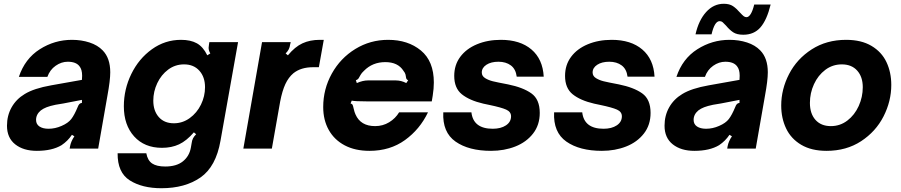

<svg xmlns="http://www.w3.org/2000/svg" viewBox="-20 -787 4774 1017"><path d="M17 -121Q17 -175 41.5 -218.5Q66 -262 111 -289Q160 -319 251 -335L414 -364Q415 -371 415 -386Q415 -419 401 -436Q383 -460 339 -460Q305 -460 274.5 -438.5Q244 -417 231 -380H80Q112 -476 190.5 -526Q269 -576 361 -576Q411 -576 454 -562Q497 -548 524 -520Q564 -479 564 -404Q564 -361 549 -280L500 0H349L351 -12Q356 -39 374 -65L361 -73Q339 -40 306 -18Q256 12 175 12Q104 12 60.5 -22.5Q17 -57 17 -121ZM306 -120Q341 -135 357.5 -156.5Q374 -178 391 -219Q395 -230 400 -235.5Q405 -241 414 -242V-258L316 -239L274 -232Q245 -226 227 -219Q209 -212 196 -202Q171 -181 171 -152Q171 -129 189 -117Q207 -105 237 -105Q272 -105 306 -120Z M603 25H755Q762 63 786 79Q810 95 855 95Q915 95 949 67.5Q983 40 991 -5L995 -28Q997 -44 1002.5 -54.5Q1008 -65 1019 -76L1007 -86Q968 -41 928.5 -22.5Q889 -4 838 -4Q745 -4 690.5 -64.5Q636 -125 636 -224Q636 -314 675.5 -395Q715 -476 784.5 -526Q854 -576 939 -576Q990 -576 1023 -557.5Q1056 -539 1078 -494L1094 -504Q1085 -519 1085 -534Q1085 -538 1087 -552L1089 -564H1241L1148 -42Q1124 96 1042 153Q960 210 835 210Q733 210 667.5 168.5Q602 127 603 25ZM1066 -325Q1066 -379 1036 -412.5Q1006 -446 955 -446Q908 -446 871 -418.5Q834 -391 813 -346.5Q792 -302 792 -254Q792 -200 821 -167Q850 -134 901 -134Q947 -134 985 -161.5Q1023 -189 1044.5 -233Q1066 -277 1066 -325Z M1269 0 1368 -564H1520L1517 -552Q1515 -537 1509.5 -526Q1504 -515 1493 -504L1505 -494Q1542 -539 1582 -557.5Q1622 -576 1674 -576H1695L1669 -431H1638Q1574 -431 1534 -399Q1508 -377 1491.5 -341.5Q1475 -306 1464 -249L1420 0Z M1692 -220Q1692 -315 1737.5 -397Q1783 -479 1862 -527.5Q1941 -576 2036 -576Q2141 -576 2209.5 -519.5Q2278 -463 2278 -350Q2278 -318 2272 -280L2267 -250H1923Q1861 -250 1843 -254L1837 -239Q1845 -237 1847.5 -232Q1850 -227 1853 -213Q1858 -191 1863 -181Q1890 -119 1967 -119Q2008 -119 2041.5 -139.5Q2075 -160 2094 -192H2247Q2204 -102 2125 -45Q2046 12 1937 12Q1861 12 1806 -17Q1751 -46 1721.5 -98.5Q1692 -151 1692 -220ZM1870 -347Q1902 -361 1928 -361H2077Q2105 -361 2132 -347L2142 -362Q2135 -365 2133 -369Q2131 -373 2130 -381Q2130 -383 2128 -392Q2126 -401 2117 -412Q2088 -458 2021 -458Q1953 -458 1908 -412Q1895 -400 1890 -390.5Q1885 -381 1884 -380Q1880 -372 1876.5 -368.5Q1873 -365 1865 -362Z M2328 -192H2477Q2487 -105 2590 -105Q2633 -105 2660 -123Q2687 -141 2687 -171Q2687 -195 2661 -206.5Q2635 -218 2573 -231Q2551 -235 2540 -238Q2467 -255 2426.5 -287.5Q2386 -320 2386 -385Q2386 -443 2418 -486Q2450 -529 2506.5 -552.5Q2563 -576 2633 -576Q2735 -576 2795 -525Q2855 -474 2860 -381H2717Q2712 -421 2686 -440.5Q2660 -460 2620 -460Q2581 -460 2556.5 -444Q2532 -428 2532 -403Q2532 -384 2550 -373Q2568 -362 2590.5 -356.5Q2613 -351 2671 -340Q2750 -324 2794.5 -292.5Q2839 -261 2839 -189Q2839 -125 2803.5 -79.5Q2768 -34 2709.5 -11Q2651 12 2581 12Q2463 12 2393 -37Q2323 -86 2328 -192Z M2915 -192H3064Q3074 -105 3177 -105Q3220 -105 3247 -123Q3274 -141 3274 -171Q3274 -195 3248 -206.5Q3222 -218 3160 -231Q3138 -235 3127 -238Q3054 -255 3013.5 -287.5Q2973 -320 2973 -385Q2973 -443 3005 -486Q3037 -529 3093.5 -552.5Q3150 -576 3220 -576Q3322 -576 3382 -525Q3442 -474 3447 -381H3304Q3299 -421 3273 -440.5Q3247 -460 3207 -460Q3168 -460 3143.5 -444Q3119 -428 3119 -403Q3119 -384 3137 -373Q3155 -362 3177.5 -356.5Q3200 -351 3258 -340Q3337 -324 3381.5 -292.5Q3426 -261 3426 -189Q3426 -125 3390.5 -79.5Q3355 -34 3296.5 -11Q3238 12 3168 12Q3050 12 2980 -37Q2910 -86 2915 -192Z M3500 -121Q3500 -175 3524.5 -218.5Q3549 -262 3594 -289Q3643 -319 3734 -335L3897 -364Q3898 -371 3898 -386Q3898 -419 3884 -436Q3866 -460 3822 -460Q3788 -460 3757.5 -438.5Q3727 -417 3714 -380H3563Q3595 -476 3673.5 -526Q3752 -576 3844 -576Q3894 -576 3937 -562Q3980 -548 4007 -520Q4047 -479 4047 -404Q4047 -361 4032 -280L3983 0H3832L3834 -12Q3839 -39 3857 -65L3844 -73Q3822 -40 3789 -18Q3739 12 3658 12Q3587 12 3543.5 -22.5Q3500 -57 3500 -121ZM3789 -120Q3824 -135 3840.5 -156.5Q3857 -178 3874 -219Q3878 -230 3883 -235.5Q3888 -241 3897 -242V-258L3799 -239L3757 -232Q3728 -226 3710 -219Q3692 -212 3679 -202Q3654 -181 3654 -152Q3654 -129 3672 -117Q3690 -105 3720 -105Q3755 -105 3789 -120ZM3826 -651Q3814 -664 3807.5 -669.5Q3801 -675 3792 -675Q3765 -675 3749 -605H3664Q3681 -680 3720.5 -723.5Q3760 -767 3814 -767Q3844 -767 3862.5 -754.5Q3881 -742 3900 -720Q3912 -707 3919 -701.5Q3926 -696 3934 -696Q3946 -696 3956.5 -713Q3967 -730 3975 -763H4062Q4042 -681 4008 -642Q3974 -603 3917 -603Q3883 -603 3863.5 -616Q3844 -629 3826 -651Z M4118 -228Q4118 -314 4159.5 -394.5Q4201 -475 4279.5 -525.5Q4358 -576 4462 -576Q4542 -576 4596 -544Q4650 -512 4675.5 -458Q4701 -404 4701 -337Q4701 -251 4660 -170.5Q4619 -90 4541 -39Q4463 12 4358 12Q4278 12 4224 -20Q4170 -52 4144 -106.5Q4118 -161 4118 -228ZM4550 -325Q4550 -380 4520.5 -413Q4491 -446 4439 -446Q4390 -446 4351.5 -417Q4313 -388 4291.5 -341Q4270 -294 4270 -242Q4270 -185 4299.5 -152Q4329 -119 4381 -119Q4430 -119 4468.5 -148.5Q4507 -178 4528.5 -225.5Q4550 -273 4550 -325Z"/></svg>

Font: Open Sauce Sans ExBold Italic
Style: Regular
Weight: 800
Italic angle: -10°
Designer: Alfredo Marco Pradil
Foundry: Creative Sauce Fz LLC
Version: Version 1.477